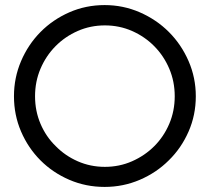

<svg xmlns="http://www.w3.org/2000/svg" viewBox="-20 -728 826 756"><path d="M645 -97Q596 -48 530.5 -20Q465 8 392 8Q318 8 253 -20Q188 -48 139.5 -96.5Q91 -145 63 -210Q35 -275 35 -349Q35 -422 63 -487.5Q91 -553 139.5 -602Q188 -651 253 -679.5Q318 -708 392 -708Q465 -708 530.5 -679.5Q596 -651 645 -602Q694 -553 722.5 -487.5Q751 -422 751 -349Q751 -275 722.5 -210Q694 -145 645 -97ZM199 -153Q236 -115 286 -93Q336 -71 393 -71Q450 -71 500 -93Q550 -115 587.5 -152.5Q625 -190 646.5 -240.5Q668 -291 668 -349Q668 -407 646.5 -457.5Q625 -508 587.5 -546Q550 -584 500 -606Q450 -628 393 -628Q336 -628 286 -606Q236 -584 198.5 -546Q161 -508 139.5 -457.5Q118 -407 118 -349Q118 -291 139.5 -240.5Q161 -190 199 -153Z"/></svg>

Font: Josefin Slab
Style: Bold
Weight: 700
Designer: Santiago Orozco
Foundry: Typemade
Version: Version 2.000